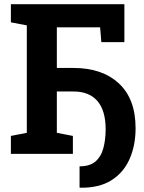

<svg xmlns="http://www.w3.org/2000/svg" viewBox="-20 -731 686 912"><path d="M360.8 160.6 357.9 159.7V59.1Q406.7 59.1 433.6 35.9Q460.4 12.7 470.9 -26.9Q481.4 -66.4 481.9 -115.7Q481.9 -205.6 442.9 -251Q403.8 -296.4 329.6 -296.4H250V-100.1L326.2 -85.4V0H31.7V-85.4L107.4 -100.1V-610.4L31.7 -625V-710.9H570.8V-530.8H461.4L455.6 -601.1H250V-408.2H329.6Q465.3 -408.2 544.7 -334.7Q624 -261.2 624 -122.1Q624 -40.5 595.7 23.9Q567.4 88.4 509.3 125.2Q451.2 162.1 360.8 160.6Z"/></svg>

Font: Roboto Slab
Style: Bold
Weight: 700
Designer: Google
Version: Version 2.000; ttfautohint (v1.8.1.43-b0c9)